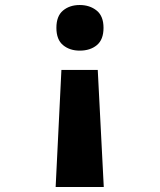

<svg xmlns="http://www.w3.org/2000/svg" viewBox="-20 -561 640 766"><path d="M370 -282H225L202 185H394ZM298 -541Q258 -541 231.5 -519Q205 -497 205 -450Q205 -403 231.5 -381Q258 -359 298 -359Q340 -359 366.5 -381Q393 -403 393 -450Q393 -497 365.5 -519Q338 -541 298 -541Z"/></svg>

Font: Noto Sans Mono Extra
Style: Regular
Weight: 800
Designer: Monotype Design Team
Foundry: Monotype Imaging Inc.
Version: Version 1.900